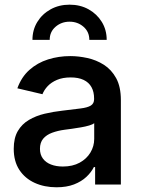

<svg xmlns="http://www.w3.org/2000/svg" viewBox="-20 -794 610 826"><path d="M223.1 11.7Q170.9 11.7 129.2 -7.3Q87.4 -26.4 63.2 -63.2Q39.1 -100.1 39.1 -153.8Q39.1 -200.2 56.6 -230.2Q74.2 -260.3 104.5 -278.1Q134.8 -295.9 171.9 -304.7Q209 -313.5 248.5 -317.9Q296.4 -323.7 326.4 -327.4Q356.4 -331.1 370.6 -339.8Q384.8 -348.6 384.8 -367.2V-370.1Q384.8 -398.9 373.5 -419.2Q362.3 -439.5 339.8 -450.2Q317.4 -460.9 284.2 -460.9Q250 -460.9 225.3 -450.4Q200.7 -439.9 185.3 -423.6Q169.9 -407.2 162.6 -388.7L54.7 -414.1Q72.3 -462.9 106.7 -493.4Q141.1 -523.9 186.5 -538.3Q231.9 -552.7 282.7 -552.7Q317.9 -552.7 356 -544.4Q394 -536.1 426.8 -515.4Q459.5 -494.6 479.7 -457.8Q500 -420.9 500 -363.3V0H389.2V-75.2H383.8Q372.6 -52.7 351.6 -33Q330.6 -13.2 298.6 -0.7Q266.6 11.7 223.1 11.7ZM250.5 -77.6Q292.5 -77.6 322.8 -94.2Q353 -110.8 369.1 -137.9Q385.3 -165 385.3 -196.3V-264.2Q379.4 -258.8 363.8 -254.2Q348.1 -249.5 328.1 -246.1Q308.1 -242.7 289.3 -240Q270.5 -237.3 257.8 -235.8Q228.5 -231.9 204.1 -222.9Q179.7 -213.9 165.8 -197.3Q151.9 -180.7 151.9 -153.8Q151.9 -128.9 164.6 -111.8Q177.2 -94.7 199.5 -86.2Q221.7 -77.6 250.5 -77.6ZM279.3 -773.9Q325.2 -773.9 361.1 -753.9Q397 -733.9 418 -699.7Q439 -665.5 439 -622.6H364.3Q364.3 -657.2 339.1 -679Q314 -700.7 279.3 -700.7Q244.6 -700.7 219.2 -679Q193.8 -657.2 193.8 -622.6H119.6Q119.6 -665.5 140.6 -699.7Q161.6 -733.9 197.8 -753.9Q233.9 -773.9 279.3 -773.9Z"/></svg>

Font: Inter
Style: 540
Weight: 540
Designer: Rasmus Andersson
Foundry: rsms
Version: Version 4.001;git-66647c0bb